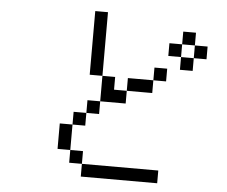

<svg xmlns="http://www.w3.org/2000/svg" viewBox="-55 -876 1110 939"><g transform="rotate(5 500.0 -406.0)"><path d="M750 0V-62.5H375V0ZM750 -500V-562.5H687.5V-500H562.5V-437.5H500V-500H437.5Q437.5 -500 437.5 -375H375V-312.5H312.5V-250H250Q250 -250 250 -125H312.5V-62.5H375V-125H312.5Q312.5 -125 312.5 -250H375V-312.5H437.5V-375H562.5V-437.5H687.5V-500ZM937.5 -625V-687.5H875V-625H812.5V-562.5H875V-625ZM437.5 -500V-812.5H375V-500ZM812.5 -625V-687.5H750V-625ZM812.5 -687.5H875V-750H812.5Z"/></g></svg>

Font: UnifontExMono
Style: Regular
Weight: 500
Version: Version 15.0.06